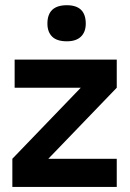

<svg xmlns="http://www.w3.org/2000/svg" viewBox="-20 -734 509 754"><path d="M166.2 -641.2Q166.2 -713.5 242.5 -713.5Q316.8 -713.5 316.8 -641.2Q316.8 -608.5 297.8 -590.1Q278.8 -571.8 242.5 -571.8Q203.5 -571.8 184.9 -590.1Q166.2 -608.5 166.2 -641.2ZM37.5 -500H438.5V-389.5H37.5ZM28.5 -110.5H438.5V0H28.5ZM169.8 -110.5H28.5L297.2 -389.5H438.5Z"/></svg>

Font: Haskoy
Style: Regular
Weight: 400
Designer: Ertekin Erdin
Foundry: Ertekin Erdin
Version: Version 1.500